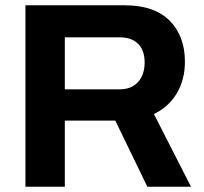

<svg xmlns="http://www.w3.org/2000/svg" viewBox="-20 -706 770 726"><path d="M76.2 0V-686H452.1Q563 -686 621.1 -628.2Q679.2 -570.3 679.2 -472.2Q679.2 -405.3 648.7 -353.5Q618.2 -301.8 562 -274.9L702.1 0H537.1L416 -250H225.1V0ZM225.1 -368.2H432.1Q476.6 -368.2 501.7 -395.5Q526.9 -422.9 526.9 -470.2Q526.9 -515.6 502.2 -540.3Q477.5 -564.9 432.1 -564.9H225.1Z"/></svg>

Font: Archivo
Style: Bold
Weight: 700
Designer: Hector Gatti
Foundry: Omnibus-Type
Version: Version 2.001